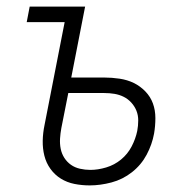

<svg xmlns="http://www.w3.org/2000/svg" viewBox="-20 -550 590 582"><path d="M252 12Q228 12 205.5 7.5Q183 3 164.5 -8.5Q146 -20 133 -38Q120 -56 114.5 -78Q109 -100 109.5 -123.5Q110 -147 115 -171L176 -483H61L70 -530H238L196 -315H296Q319 -315 342.5 -311.5Q366 -308 385.5 -298.5Q405 -289 420.5 -273Q436 -257 443.5 -236.5Q451 -216 451 -192Q451 -168 447 -145Q441 -112 424.5 -81Q408 -50 380 -28Q352 -6 318 3Q284 12 252 12ZM254 -35Q277 -35 302 -42.5Q327 -50 347 -66.5Q367 -83 379 -106Q391 -129 396 -153Q399 -169 399 -185Q399 -201 393.5 -214.5Q388 -228 378 -239Q368 -250 355 -256.5Q342 -263 327 -265.5Q312 -268 296 -268H187L166 -162Q163 -146 162 -130Q161 -114 164 -99Q167 -84 175 -71.5Q183 -59 195 -50.5Q207 -42 222.5 -38.5Q238 -35 254 -35Z"/></svg>

Font: Lode Dark
Style: Italic
Weight: 400
Italic angle: -11°
Monospace: yes
Designer: Belleve Invis
Foundry: Belleve Invis
Version: Version 29.2.0; ttfautohint (v1.8.3)